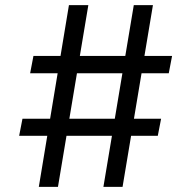

<svg xmlns="http://www.w3.org/2000/svg" viewBox="-20 -732 749 752"><path d="M68 -267H611L598 -200H55ZM111 -513H654L641 -445H98ZM250 -712H326L207 0H132ZM504 -712H579L460 0H385Z"/></svg>

Font: Asta Sans
Style: Regular
Weight: 400
Designer: 42dot
Version: Version 1.000